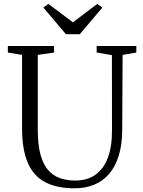

<svg xmlns="http://www.w3.org/2000/svg" viewBox="-20 -986 756 1014"><path d="M373.5 8.5Q279 8.5 217.5 -24.5Q156 -57.5 126.2 -127.5Q96.5 -197.5 96.5 -308V-696L21.5 -708.5V-743H265.5V-708.5L179.5 -696V-300.5Q179.5 -221.5 193.8 -169.5Q208 -117.5 234.5 -87.5Q261 -57.5 297.2 -45Q333.5 -32.5 377.5 -32.5Q440.5 -32.5 483.8 -62.8Q527 -93 549.5 -152.8Q572 -212.5 571.5 -301L571 -695L490.5 -708.5V-743H700V-708.5L627.5 -696L625.5 -305Q625.5 -223.5 607.2 -164.2Q589 -105 555.5 -66.8Q522 -28.5 476 -10Q430 8.5 373.5 8.5ZM328 -805.5 209 -946 235.5 -965.5 365 -868 494 -965.5 520.5 -946 401.5 -805.5Z"/></svg>

Font: Merriweather 60pt Light
Style: Regular
Weight: 300
Version: Version 2.100